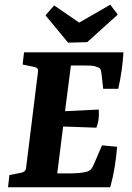

<svg xmlns="http://www.w3.org/2000/svg" viewBox="-20 -795 561 815"><path d="M418 -418 411 -481Q410 -494 406.5 -500.5Q403 -507 391 -511Q379 -516 363.5 -516.5Q348 -517 334 -517H281L256 -323L399 -330Q401 -311 398.5 -290.5Q396 -270 389 -253L248 -258L223 -59H278Q300 -59 319 -61Q338 -63 351 -67Q362 -71 368 -78.5Q374 -86 379 -99L413 -178L477 -172Q474 -131 467 -87.5Q460 -44 448 0H14L20 -52L67 -61Q78 -63 84 -68Q90 -73 91 -85L141 -488Q143 -501 137.5 -505.5Q132 -510 120 -512L76 -521L82 -573H504Q502 -537 496.5 -497.5Q491 -458 482 -418ZM480 -733 350 -616 269 -614 173 -730 210 -772 316 -699 448 -775Z"/></svg>

Font: Yrsa
Style: Bold Italic
Weight: 700
Italic angle: -7.10001°
Version: Version 2.004